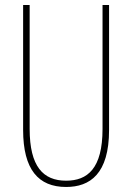

<svg xmlns="http://www.w3.org/2000/svg" viewBox="-20 -734 526 764"><path d="M414 -217V-714H388V-221C388 -63 328 -15 243 -15C152 -15 98 -71 98 -221V-714H72V-217C72 -59 133 10 243 10C338 10 414 -42 414 -217Z"/></svg>

Font: Noto Sans Ethiopic ExtraCondensed Thin
Style: Regular
Weight: 100
Width: 2
Designer: Monotype Design Team
Foundry: Monotype Imaging Inc.
Version: Version 2.102